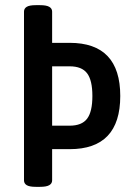

<svg xmlns="http://www.w3.org/2000/svg" viewBox="-20 -722 520 744"><path d="M119 2Q94 2 83.5 -4.5Q73 -11 73 -23V-677Q73 -689 83.5 -695.5Q94 -702 119 -702H135Q160 -702 171 -695.5Q182 -689 182 -677V-556H250Q446 -556 446 -350Q446 -144 250 -144H182V-23Q182 -11 171 -4.5Q160 2 135 2ZM250 -465H182V-235H250Q297 -235 317.5 -262Q338 -289 338 -350Q338 -411 317.5 -438Q297 -465 250 -465Z"/></svg>

Font: Asap Condensed Medium
Style: Regular
Weight: 500
Width: 3
Designer: Pablo Cosgaya
Foundry: Omnibus-Type
Version: Version 3.001; ttfautohint (v1.8.4.7-5d5b)